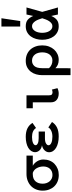

<svg xmlns="http://www.w3.org/2000/svg" viewBox="839 -1708 1040 2779"><g transform="rotate(-90 1359.5 -318.0)"><path d="M350.1 -363.8Q369.1 -354 385.5 -337.9Q401.9 -321.8 414.3 -302Q426.8 -282.2 433.8 -259Q440.9 -235.8 440.9 -210.9Q440.9 -161.1 424.6 -120.1Q408.2 -79.1 378.2 -50Q348.1 -21 306.6 -4.4Q265.1 12.2 215.8 12.2Q166 12.2 124.5 -4.4Q83 -21 53 -52Q22.9 -83 6.6 -125.5Q-9.8 -168 -9.8 -221.2Q-9.8 -272.9 8.1 -316.4Q25.9 -359.9 57.9 -390.4Q89.8 -420.9 134 -438Q178.2 -455.1 230 -455.1H497.1V-363.8ZM226.1 -363.8Q160.2 -363.8 125.5 -325Q90.8 -286.1 90.8 -221.2Q90.8 -190.9 99.9 -165Q108.9 -139.2 125.5 -120.1Q142.1 -101.1 165 -90.1Q188 -79.1 215.8 -79.1Q247.1 -79.1 270 -89.6Q293 -100.1 308.6 -118.2Q324.2 -136.2 332 -160.2Q339.8 -184.1 339.8 -210.9Q339.8 -262.2 316.4 -305.2Q293 -348.1 248 -363.8Z M546.9 -330.1Q546.9 -360.8 564 -386.5Q581.1 -412.1 610.6 -429.4Q640.1 -446.8 680.4 -456.3Q720.7 -465.8 768.1 -465.8Q842.8 -465.8 891.8 -441.4Q940.9 -417 970.7 -368.2L897 -316.9Q859.9 -375 767.1 -375Q712.9 -375 680.4 -360.6Q647.9 -346.2 647.9 -321.8Q647.9 -305.2 673.3 -292Q698.7 -278.8 750 -278.8H845.7V-188H749Q697.8 -188 672.4 -171.9Q647 -155.8 647 -137.2Q647 -110.8 681.4 -95.5Q715.8 -80.1 772 -80.1Q819.8 -80.1 855.5 -96.4Q891.1 -112.8 904.8 -139.2L983.9 -85.9Q953.1 -37.1 902.6 -12.9Q852.1 11.2 773.9 11.2Q725.1 11.2 683.6 1.7Q642.1 -7.8 611.6 -25.9Q581.1 -43.9 563.5 -70.1Q545.9 -96.2 545.9 -128.9Q545.9 -164.1 573.5 -193.1Q601.1 -222.2 646 -231Q597.7 -238.8 572.3 -267.8Q546.9 -296.9 546.9 -330.1Z M1473.6 -6.8Q1436 11.2 1396 11.2Q1338.9 11.2 1303.7 -17.8Q1268.6 -46.9 1268.6 -101.1V-363.8H1182.6V-455.1H1369.6V-130.9Q1369.6 -98.1 1382.3 -88.1Q1395 -78.1 1415 -78.1Q1425.8 -78.1 1436.3 -81.1Q1446.8 -84 1452.6 -87.9Z M2092.8 -227.1Q2092.8 -173.8 2076.7 -130.4Q2060.5 -86.9 2032.2 -55.4Q2003.9 -23.9 1965.8 -6.3Q1927.7 11.2 1882.8 11.2Q1844.7 11.2 1816.2 -0.5Q1787.6 -12.2 1762.7 -36.1L1761.7 182.1H1661.6V-227.1Q1661.6 -272 1673.6 -314.9Q1685.5 -357.9 1711.2 -391.4Q1736.8 -424.8 1775.6 -445.3Q1814.5 -465.8 1868.7 -465.8Q1919.9 -465.8 1961.4 -448.5Q2002.9 -431.2 2032.2 -399.2Q2061.5 -367.2 2077.1 -323Q2092.8 -278.8 2092.8 -227.1ZM1991.7 -227.1Q1991.7 -257.8 1984.1 -284.9Q1976.6 -312 1961.2 -332Q1945.8 -352.1 1923.3 -363.5Q1900.9 -375 1870.6 -375Q1823.7 -375 1793.2 -340.6Q1762.7 -306.2 1762.7 -227.1V-128.9Q1807.6 -80.1 1874.5 -80.1Q1902.8 -80.1 1924.8 -91.6Q1946.8 -103 1961.7 -122.6Q1976.6 -142.1 1984.1 -168.9Q1991.7 -195.8 1991.7 -227.1Z M2274.4 -227.1Q2274.4 -201.2 2280 -175Q2285.6 -148.9 2297.6 -127.9Q2309.6 -106.9 2327.6 -93.5Q2345.7 -80.1 2371.6 -80.1Q2393.6 -80.1 2411.6 -93.5Q2429.7 -106.9 2443.6 -127.9Q2457.5 -148.9 2467.5 -175Q2477.5 -201.2 2485.4 -227.1Q2477.5 -252.9 2467.5 -279.5Q2457.5 -306.2 2443.6 -327.1Q2429.7 -348.1 2411.6 -361.6Q2393.6 -375 2371.6 -375Q2345.7 -375 2327.6 -361.6Q2309.6 -348.1 2297.6 -327.1Q2285.6 -306.2 2280 -279.5Q2274.4 -252.9 2274.4 -227.1ZM2173.8 -227.1Q2173.8 -272.9 2185.8 -315.9Q2197.8 -358.9 2222.2 -392.3Q2246.6 -425.8 2283.2 -445.8Q2319.8 -465.8 2368.7 -465.8Q2427.7 -465.8 2461.7 -438.5Q2495.6 -411.1 2518.6 -357.9L2539.6 -455.1H2641.6L2577.6 -227.1L2641.6 0H2539.6L2518.6 -96.2Q2495.6 -43 2461.7 -15.9Q2427.7 11.2 2368.7 11.2Q2319.8 11.2 2283.2 -8.8Q2246.6 -28.8 2222.2 -62Q2197.8 -95.2 2185.8 -138.2Q2173.8 -181.2 2173.8 -227.1ZM2485.4 -817.9 2444.8 -545.9H2365.7V-817.9Z"/></g></svg>

Font: Anonymous Pro
Style: Bold
Weight: 700
Monospace: yes
Designer: Mark Simonson
Version: Version 1.003